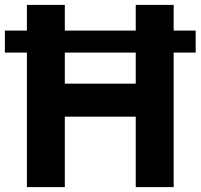

<svg xmlns="http://www.w3.org/2000/svg" viewBox="-44 -765 820 785"><path d="M66 -550H-24V-640H66V-745H221V-640H511V-745H666V-640H756V-550H666V0H511V-288H221V0H66ZM511 -423V-550H221V-423Z"/></svg>

Font: Evergrow Sans 
Style: ExtraBold
Weight: 800
Foundry: 10Web
Version: Version 1.000